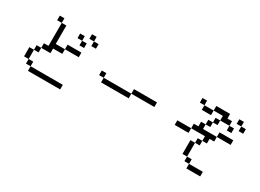

<svg xmlns="http://www.w3.org/2000/svg" viewBox="-29 -1473 3059 2258"><g transform="rotate(30 1500.0 -344.0)"><path d="M375 -687.5H312.5V-750H375ZM187.5 -250H250V-125H187.5ZM250 -125H312.5V-62.5H250ZM250 -312.5H312.5V-250H250ZM312.5 -62.5H750V0H312.5ZM312.5 -375H375V-687.5H437.5V-437.5H562.5V-375H437.5V-312.5H312.5ZM562.5 -500H750V-437.5H562.5ZM625 -687.5H687.5V-625H625ZM687.5 -625H750V-562.5H687.5ZM750 -750H812.5V-687.5H750ZM812.5 -687.5H875V-625H812.5Z M1125 -375H1062.5V-437.5H1125ZM1125 -375H1500V-312.5H1125ZM1500 -437.5H1812.5V-375H1500Z M2312.5 -687.5H2250V-750H2312.5ZM2125 -375H2312.5V-312.5H2125ZM2312.5 -437.5H2375V-500H2437.5V-437.5H2625V-375H2562.5V-312.5H2500V-375H2312.5ZM2312.5 -687.5H2437.5V-625H2312.5ZM2375 -250H2437.5V-62.5H2375ZM2437.5 -62.5H2500V0H2437.5ZM2437.5 -312.5H2500V-250H2437.5ZM2437.5 -562.5H2500V-500H2437.5ZM2437.5 -750H2625V-687.5H2687.5V-625H2562.5V-687.5H2437.5ZM2500 0H2687.5V62.5H2500ZM2500 -625H2562.5V-562.5H2500ZM2625 -500H2812.5V-437.5H2625ZM2687.5 -625H2750V-562.5H2687.5ZM2750 -750H2812.5V-687.5H2750ZM2812.5 -687.5H2875V-625H2812.5Z"/></g></svg>

Font: 寒蝉点阵体 16px
Style: Regular
Weight: 400
Designer: Designed by Warren2060
Foundry: ChillType
Version: Version 1.000